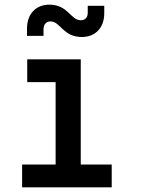

<svg xmlns="http://www.w3.org/2000/svg" viewBox="-20 -805 640 825"><path d="M332 -646C389 -646 428 -685 428 -748V-780H357V-750C357 -729 345 -718 327 -718C283 -718 273 -785 192 -785C134 -785 96 -745 96 -682V-651H167V-678C167 -701 179 -713 197 -713C240 -713 250 -646 332 -646ZM460 0V-98H327V-550H97V-452H219V-98H75V0Z"/></svg>

Font: Tekne LDO SemiBold
Style: Regular
Weight: 600
Monospace: yes
Designer: Alessio Laiso, Mario Rullo, Paolo Rosset
Foundry: Alessio Laiso
Version: Version 1.000;hotconv 1.0.109;makeotfexe 2.5.65596